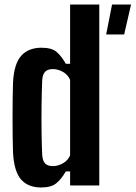

<svg xmlns="http://www.w3.org/2000/svg" viewBox="-20 -820 600 849"><path d="M162 9Q103.5 9 72.5 -27.2Q41.5 -63.5 37.5 -147.5Q36.5 -175.5 36 -215.5Q35.5 -255.5 35.5 -299Q35.5 -342.5 36 -383Q36.5 -423.5 37.5 -453Q41.5 -537 73.5 -573Q105.5 -609 163.5 -609Q208 -609 229.8 -590.8Q251.5 -572.5 271 -538H290V-800H419V0H290V-62H271Q251.5 -28 228.8 -9.5Q206 9 162 9ZM214 -85.5Q236.5 -85.5 258.5 -98Q280.5 -110.5 290 -133V-467Q280.5 -489.5 258.5 -502Q236.5 -514.5 214 -514.5Q190 -514.5 179 -502.2Q168 -490 166.5 -463.5Q164.5 -414 163.8 -354.8Q163 -295.5 163.8 -238Q164.5 -180.5 166.5 -136.5Q168 -110 179 -97.8Q190 -85.5 214 -85.5ZM449.5 -667.5 475.5 -800H559.5L529 -667.5Z"/></svg>

Font: Big Shoulders Display Thin ExtraBold
Style: Regular
Weight: 800
Version: Version 2.002